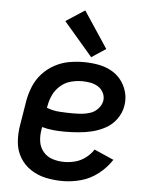

<svg xmlns="http://www.w3.org/2000/svg" viewBox="-55 -817 685 871"><g transform="rotate(5 288.0 -382.0)"><path d="M263 8Q304 8 346 -3.5Q388 -15 424 -43Q460 -71 484 -108L395 -147Q381 -125 359 -108.5Q337 -92 312 -85.5Q287 -79 263 -79Q235 -79 209.5 -87Q184 -95 167 -115Q150 -135 146 -161.5Q142 -188 147 -216L149 -228Q174 -221 200 -218.5Q226 -216 252 -216Q283 -216 314.5 -218.5Q346 -221 377 -228.5Q408 -236 437.5 -252Q467 -268 487 -296Q507 -324 512 -355Q518 -388 509.5 -419Q501 -450 482 -474Q463 -498 435.5 -512.5Q408 -527 376 -532.5Q344 -538 311 -538Q278 -538 244.5 -532Q211 -526 179.5 -509Q148 -492 123.5 -465Q99 -438 86 -405.5Q73 -373 67 -340L49 -230Q42 -191 45 -152Q48 -113 67 -81Q86 -49 117 -28.5Q148 -8 185.5 0Q223 8 263 8ZM283 -302Q252 -302 221.5 -304Q191 -306 163 -317L165 -326Q169 -351 180.5 -375.5Q192 -400 213 -418.5Q234 -437 260 -444Q286 -451 311 -451Q331 -451 350 -447.5Q369 -444 385 -434Q401 -424 409.5 -406.5Q418 -389 415 -370Q411 -350 396 -334Q381 -318 361 -311.5Q341 -305 321.5 -303.5Q302 -302 283 -302ZM343 -563 408 -606 298 -772 212 -716Z"/></g></svg>

Font: Iosevka Sparkle Medium
Style: Italic
Weight: 500
Italic angle: -9°
Designer: Belleve Invis
Foundry: Belleve Invis
Version: Version 4.5.0; ttfautohint (v1.8.3)